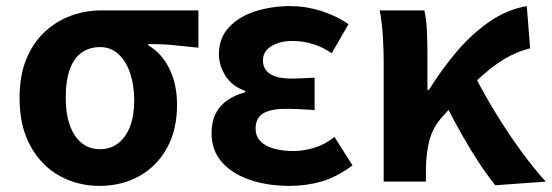

<svg xmlns="http://www.w3.org/2000/svg" viewBox="-20 -594 1805 628"><path d="M305 14Q234 14 174.5 -19Q115 -52 79.5 -116.5Q44 -181 44 -273Q44 -347 66 -400.5Q88 -454 126 -489.5Q164 -525 212 -542.5Q260 -560 312 -560H629V-438Q583 -443 546 -446.5Q509 -450 465 -450V-446Q509 -420 534 -369.5Q559 -319 559 -251Q559 -169 526 -109.5Q493 -50 435.5 -18Q378 14 305 14ZM307 -106Q341 -106 366 -125Q391 -144 405 -179.5Q419 -215 419 -266Q419 -314 406 -353.5Q393 -393 368 -416.5Q343 -440 307 -440Q274 -440 248.5 -423Q223 -406 209 -369Q195 -332 195 -273Q195 -221 209 -183Q223 -145 248 -125.5Q273 -106 307 -106Z M927 14Q856 14 798 -5.5Q740 -25 706 -63.5Q672 -102 672 -158Q672 -197 686 -223.5Q700 -250 725 -267Q750 -284 782 -292V-297Q740 -311 718 -345.5Q696 -380 696 -416Q696 -470 729 -505Q762 -540 815 -557Q868 -574 930 -574Q980 -574 1029.5 -558.5Q1079 -543 1120 -515L1065 -420Q1036 -440 1003.5 -450Q971 -460 937 -460Q895 -460 867.5 -443Q840 -426 840 -396Q840 -368 863 -352.5Q886 -337 933 -337Q950 -337 970 -338Q990 -339 1009 -340V-234Q984 -236 960.5 -237Q937 -238 915 -238Q865 -238 840.5 -223Q816 -208 816 -173Q816 -138 849 -119Q882 -100 942 -100Q971 -100 1006 -110Q1041 -120 1074 -146L1133 -53Q1080 -14 1030.5 0Q981 14 927 14Z M1235 0V-393Q1235 -426 1232.5 -471.5Q1230 -517 1222 -560H1368Q1374 -534 1376 -498Q1378 -462 1378 -423V-300H1383Q1425 -368 1474.5 -426Q1524 -484 1581.5 -523.5Q1639 -563 1703 -574L1714 -436Q1669 -425 1626.5 -399Q1584 -373 1536 -327.5Q1488 -282 1427 -212Q1397 -180 1385 -136.5Q1373 -93 1373 -33V0ZM1600 12Q1575 -19 1548.5 -59Q1522 -99 1494.5 -147Q1467 -195 1440 -248L1535 -342Q1563 -287 1601.5 -224Q1640 -161 1682.5 -102.5Q1725 -44 1765 0Z"/></svg>

Font: Noto Sans KR
Style: Bold
Weight: 700
Designer: Ryoko NISHIZUKA  (kana, bopomofo & ideographs); Paul D. Hunt (Latin, Greek & Cyrillic); Sandoll Communications , Soo-you
Foundry: Adobe
Version: Version 2.004-H2;hotconv 1.0.118;makeotfexe 2.5.65603